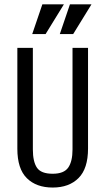

<svg xmlns="http://www.w3.org/2000/svg" viewBox="-20 -842 478 870"><path d="M128.9 -625V-165Q128.9 -109.4 147.5 -82Q166 -54.7 218.8 -54.7Q269.5 -54.7 289.1 -82.5Q308.6 -110.4 308.6 -165V-625H378.9V-168.9Q378.9 -78.1 335.9 -35.2Q293 7.8 218.8 7.8Q144.5 7.8 101.6 -34.7Q58.6 -77.1 58.6 -168V-625ZM269.5 -822.3 186.5 -687.5H126L171.9 -822.3ZM394.5 -822.3 311.5 -687.5H251L296.9 -822.3Z"/></svg>

Font: Sudo Var
Style: Regular
Weight: 400
Monospace: yes
Designer: Jens Kutilek
Foundry: Jens Kutilek
Version: Version 0.065;FEAKit 1.0